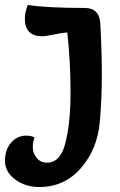

<svg xmlns="http://www.w3.org/2000/svg" viewBox="-20 -742 485 773"><path d="M92 -722Q170 -710 321 -710Q380 -710 384 -647Q390 -531 390 -438Q390 -345 382 -254Q373 -143 306.5 -66Q240 11 138 11Q82 11 41 -19.5Q0 -50 0 -94.5Q0 -139 24.5 -167.5Q49 -196 86 -196Q104 -196 119 -189Q112 -171 112 -148.5Q112 -126 127.5 -106.5Q143 -87 169.5 -87Q196 -87 214.5 -106.5Q233 -126 242 -162Q264 -243 264 -368.5Q264 -494 251 -611Q235 -611 199.5 -603.5Q164 -596 150 -596Q80 -596 80 -667Q80 -692 92 -722Z"/></svg>

Font: Salsa
Style: Regular
Weight: 400
Designer: John Vargas Beltrn
Foundry: John Vargas Beltran
Version: Version 1.002